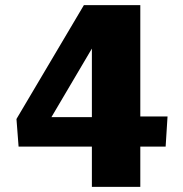

<svg xmlns="http://www.w3.org/2000/svg" viewBox="-20 -731 715 751"><path d="M339.4 0V-157.7H52.7L44.4 -265.6L308.1 -710.9H528.8V-275.4H635.3L627.9 -157.7H528.8V0ZM181.2 -272.9H339.4V-541Z"/></svg>

Font: Comme ExtraBold
Style: Regular
Weight: 800
Version: Version 1.000;gftools[0.9.27]